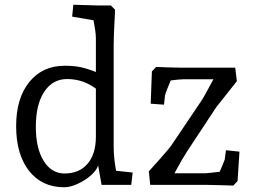

<svg xmlns="http://www.w3.org/2000/svg" viewBox="-20 -779 1074 809"><path d="M250 10Q157 10 102.5 -59Q48 -128 48 -248Q48 -365 103.5 -433.5Q159 -502 253 -502Q278 -502 299 -499.5Q320 -497 345 -489.5Q370 -482 405 -467L398 -395Q363 -423 330.5 -434.5Q298 -446 263 -446Q202 -446 166.5 -392.5Q131 -339 131 -245Q131 -154 164 -101Q197 -48 252 -48Q314 -48 349 -89Q384 -130 384 -203V-619Q384 -632 381 -653Q378 -674 374 -693.5Q370 -713 368 -721L406 -688L284 -709L289 -759L391 -756H447L465 -738Q464 -717 462.5 -689Q461 -661 460 -634Q459 -607 459 -589V-163Q459 -124 465 -84Q471 -44 475 -27L436 -63L539 -52L533 0H408L388 -113L395 -96Q396 -79 382 -60.5Q368 -42 345 -26Q322 -10 297 0Q272 10 250 10ZM963 3Q964 3 950 2.5Q936 2 915.5 1.5Q895 1 877 0.5Q859 0 851 0H613L607 -57Q625 -76 645 -99Q665 -122 681.5 -141Q698 -160 703 -168L827 -352Q834 -362 845.5 -383Q857 -404 870.5 -429Q884 -454 895 -474L912 -445H752Q744 -445 729.5 -443.5Q715 -442 698.5 -440Q682 -438 667 -436L713 -471Q706 -455 697.5 -435.5Q689 -416 682.5 -399Q676 -382 675 -375L671 -338L615 -342L620 -478L638 -497Q662 -496 689.5 -495Q717 -494 733 -494H971L978 -437L891 -327L769 -142Q758 -125 746 -104.5Q734 -84 722.5 -62.5Q711 -41 700 -20L684 -49H846Q852 -49 868 -51Q884 -53 903 -55Q922 -57 937 -58L891 -24Q898 -38 905.5 -55Q913 -72 919 -86.5Q925 -101 927 -107L932 -146L989 -140L981 -16Z"/></svg>

Font: Andada Pro
Style: Regular
Weight: 400
Designer: Carolina Giovagnoli
Foundry: Huerta Tipografica
Version: Version 3.003